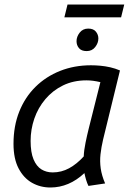

<svg xmlns="http://www.w3.org/2000/svg" viewBox="-20 -820 580 853"><path d="M204 13Q159 13 122 -8Q85 -29 62.5 -72Q40 -115 40 -181Q40 -260 65.5 -324Q91 -388 137.5 -434Q184 -480 247 -505Q310 -530 384 -530Q404 -530 426 -528Q448 -526 470 -521Q492 -516 513 -507L438 -200Q430 -166 426.5 -134.5Q423 -103 427.5 -71.5Q432 -40 447 -5L373 6Q367 -6 362.5 -21Q358 -36 355 -51Q321 -19 283 -3Q245 13 204 13ZM214 -54Q253 -54 287 -72.5Q321 -91 352 -125Q353 -152 360 -186Q367 -220 374 -248L426 -455Q409 -459 394 -461Q379 -463 364 -463Q306 -463 260 -440.5Q214 -418 181.5 -379.5Q149 -341 132.5 -293Q116 -245 116 -194Q116 -143 129 -112Q142 -81 164 -67.5Q186 -54 214 -54ZM266 -743 280 -800H532L518 -743ZM365 -593Q342 -593 331 -606Q320 -619 320 -637Q320 -657 334 -675Q348 -693 372 -693Q395 -693 406 -679.5Q417 -666 417 -649Q417 -629 403 -611Q389 -593 365 -593Z"/></svg>

Font: Ubuntu Sans
Style: Italic
Weight: 400
Italic angle: -13.5°
Designer: Dalton Maag Ltd
Foundry: Dalton Maag Ltd
Version: Version 1.006